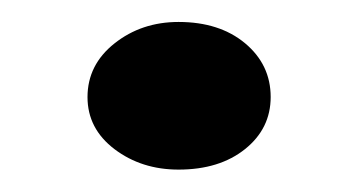

<svg xmlns="http://www.w3.org/2000/svg" viewBox="-20 -417 324 174"><path d="M141.8 -263.3Q108.3 -263.3 83.8 -281.8Q59.3 -300.4 59.3 -329Q59.3 -358.3 83.8 -377.7Q108.3 -397.1 141.8 -397.1Q178.9 -397.1 202.1 -377.8Q225.3 -358.4 225.3 -329.1Q225.3 -300.5 202.1 -281.9Q178.9 -263.3 141.8 -263.3Z"/></svg>

Font: BioRhyme ExtraBold
Style: Regular
Weight: 800
Designer: Aoife Mooney
Foundry: Aoife Mooney Type
Version: Version 1.600;gftools[0.9.33]